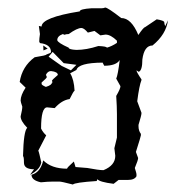

<svg xmlns="http://www.w3.org/2000/svg" viewBox="-20 -477 484 509"><path d="M258.8 -457Q265.6 -457 301.3 -429.2Q328.1 -429.2 346.7 -384.3Q360.8 -404.8 364.3 -404.8L395.5 -425.8Q415.5 -422.4 415.5 -418Q415.5 -413.1 418 -407.7L425.3 -423.3Q420.4 -385.7 384.3 -356.4Q362.3 -356.4 357.4 -319.3Q357.4 -290 347.7 -286.6L341.8 -290.5Q341.8 -286.1 355 -266.6V-264.6Q349.1 -250 343.8 -208.5L355 -178.2V-176.3Q355 -171.4 347.2 -146V-142.1Q347.2 -130.4 353.5 -122.1V-118.2Q353.5 -115.7 340.3 -74.2L346.2 -58.1Q346.2 -52.7 337.4 -31.7Q341.8 -17.6 341.8 -15.6V-9.8Q336.4 0 319.3 0H294.4L281.2 10.3Q243.2 5.4 238.3 -2L236.3 2.9Q177.7 6.8 173.3 12.2Q143.1 4.4 137.7 4.4H119.6Q107.4 4.4 88.4 6.3Q63.5 1 63.5 -13.7Q86.9 -19.5 94.7 -51.8Q116.7 -29.8 157.7 -29.8Q157.7 -32.7 175.8 -48.8L180.2 -34.2Q210 -31.7 211.4 -31.7Q241.7 -25.9 254.4 -25.9Q285.6 -38.6 285.6 -64L283.2 -84L290 -112.3V-174.3Q290 -194.3 288.1 -222.7Q299.3 -241.7 299.3 -248.5L288.1 -268.6Q292.5 -277.8 297.4 -317.9Q288.1 -302.7 256.3 -302.7L252 -311Q188 -310.5 182.6 -291.5L166 -282.7Q176.3 -266.1 177.7 -236.3Q175.3 -236.3 164.6 -214.4Q143.6 -211.4 125 -190.4L105 -192.4Q88.9 -192.4 88.9 -136.2Q93.8 -126 102.5 -118.2L81.5 -77.6Q83.5 -74.2 89.4 -46.4Q85.9 -26.9 59.6 -13.7L70.3 -28.3Q43.5 -28.3 43.5 -45.9Q43.5 -62 41 -63Q42.5 -129.4 52.2 -138.2Q34.7 -156.2 34.7 -168.5Q39.1 -186.5 39.1 -194.3Q34.7 -207 34.7 -210.4Q34.7 -224.6 47.9 -244.6L32.2 -259.8Q38.6 -300.8 71.8 -325.2Q103 -330.1 103 -332.5Q115.2 -336.4 115.2 -338.9Q115.2 -359.4 85.9 -362.8L84 -366.7Q84 -374.5 85.9 -386.7Q85.9 -388.7 83 -408.2L90.3 -406.7Q90.3 -430.7 191.4 -446.8Q191.4 -453.1 222.7 -455.1H249.5Q254.9 -455.1 258.8 -457ZM150.9 -384.8 146.5 -386.7Q131.8 -381.3 131.8 -370.6Q132.8 -363.8 162.1 -350.6Q162.1 -345.7 182.6 -344.7Q209 -344.7 240.7 -355Q263.2 -354 263.2 -350.6Q275.9 -354 290 -363.3V-369.1Q273.4 -385.3 259.8 -385.3L246.1 -383.3L230.5 -395Q213.9 -390.6 212.9 -390.6Q202.6 -402.8 195.8 -402.8Q184.6 -402.8 162.1 -386.7Q154.8 -386.7 150.9 -384.8ZM101.6 -278.3Q104 -274.9 104 -272.5Q104 -270 90.3 -258.3V-254.4Q90.3 -251.5 101.6 -246.6Q117.7 -251.5 117.7 -258.3H119.6L117.7 -262.7Q117.7 -265.1 133.3 -278.3Q133.3 -286.6 115.2 -288.6Q106.4 -288.6 101.6 -278.3ZM119.6 -339.4 108.9 -326.7 143.6 -302.2 168 -290.5 182.6 -305.2 148.9 -309.6ZM106.4 -348.1 95.2 -343.3 94.7 -356.4Z"/></svg>

Font: Truetypewriter PolyglOTT
Style: Regular
Weight: 400
Designer: Sergey Beatoff a.k.a. Sam_T
Version: Version 3.76